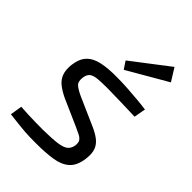

<svg xmlns="http://www.w3.org/2000/svg" viewBox="-218 -832 941 941"><g transform="rotate(45 253.0 -361.5)"><path d="M264 -499Q298 -499 335 -496.5Q372 -494 406.5 -491Q441 -488 469 -484L458 -423Q412 -425 366 -426Q320 -427 266 -428Q224 -428 198 -425.5Q172 -423 159 -412.5Q146 -402 143 -378Q139 -348 155 -334.5Q171 -321 202 -307L338 -247Q376 -231 399 -213.5Q422 -196 431 -171.5Q440 -147 435 -109Q428 -55 399.5 -29.5Q371 -4 323 3.5Q275 11 207 11Q160 11 132.5 9Q105 7 81 4Q57 1 21 -3L31 -65Q55 -63 82 -62Q109 -61 136 -60.5Q163 -60 187 -60Q249 -61 283 -65.5Q317 -70 332.5 -82Q348 -94 352 -117Q355 -138 348 -149Q341 -160 326 -167.5Q311 -175 289 -185L153 -245Q119 -261 96.5 -279Q74 -297 65 -322.5Q56 -348 60 -384Q66 -432 90.5 -457Q115 -482 158.5 -491Q202 -500 264 -499ZM424 -734 465 -668 258 -548 232 -587Z"/></g></svg>

Font: Exo 2
Style: Italic
Weight: 400
Italic angle: -8°
Designer: Natanael Gama
Foundry: Natanael Gama
Version: Version 2.010